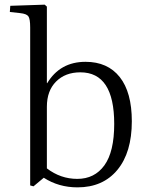

<svg xmlns="http://www.w3.org/2000/svg" viewBox="-20 -786 633 820"><path d="M123 9.8 108.9 5.9V-668.9Q108.9 -705.1 101.3 -716.1Q93.8 -727.1 65.9 -730L22 -734.9L23.9 -761.2L170.9 -766.1L180.2 -757.8V-432.1L181.2 -430.2Q236.3 -522 345.2 -522Q439.9 -522 491.5 -456.8Q543 -391.6 543 -268.1Q543 -134.8 481.2 -60.3Q419.4 14.2 311 14.2Q230.5 14.2 167 -26.9ZM310.1 -22Q383.8 -22 425.8 -79.8Q467.8 -137.7 467.8 -256.8Q467.8 -477.1 323.2 -477.1Q258.8 -477.1 219.5 -437.7Q180.2 -398.4 180.2 -330.1V-66.9Q238.8 -22 310.1 -22Z"/></svg>

Font: Literata Light
Style: Regular
Weight: 300
Designer: Latin by Veronika Burian and Jose Scaglione. Greek by Irene Vlachou. Cyrillic by Vera Evstafieva.
Foundry: TypeTogether
Version: Version 3.021